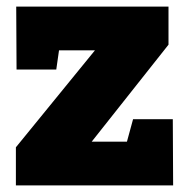

<svg xmlns="http://www.w3.org/2000/svg" viewBox="-20 -560 567 580"><path d="M502 -200 503 0H28V-115L297 -445L323 -408H112L164 -448L150 -350H30L29 -540H489V-425L215 -79L210 -132H398L349 -79L382 -200Z"/></svg>

Font: Bitter Thin Black
Style: Regular
Weight: 900
Version: Version 3.020